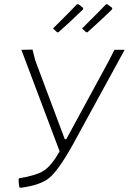

<svg xmlns="http://www.w3.org/2000/svg" viewBox="-20 -871 603 898"><path d="M364 -738Q440 -813 476 -851H482L505 -834L504 -827Q467 -790 389 -720H383ZM228 -738Q304 -813 340 -851H347L369 -834L368 -827Q317 -776 253 -720H247ZM67 -32 69 -37Q149 -50 184.5 -72.5Q220 -95 259 -163L80 -638L132 -639L145 -588L283 -220H290L491 -590L515 -638H563L317 -188Q252 -73 210.5 -39Q169 -5 79 7L71 6Q67 -11 67 -32Z"/></svg>

Font: Alegreya Sans Light
Style: Italic
Weight: 300
Italic angle: -7°
Designer: Juan Pablo del Peral
Foundry: Huerta Tipografica
Version: Version 2.007